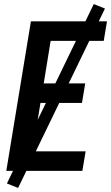

<svg xmlns="http://www.w3.org/2000/svg" viewBox="-20 -840 546 944"><path d="M11 0 132 -735H506L490 -639H229L195 -430H399L383 -334H179L140 -96H401L385 0ZM69 84 14 62 441 -820 496 -798Z"/></svg>

Font: Iosevka Term Curly
Style: Bold Italic
Weight: 700
Italic angle: -9°
Designer: Belleve Invis
Foundry: Belleve Invis
Version: Version 32.3.0